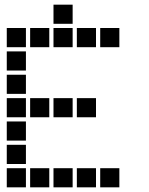

<svg xmlns="http://www.w3.org/2000/svg" viewBox="-20 -811 640 822"><path d="M210 -791Q209 -791 209 -791Q209 -791 209 -790V-710Q209 -709 209 -709Q209 -709 210 -709H290Q291 -709 291 -709Q291 -709 291 -710V-790Q291 -791 291 -791Q291 -791 290 -791ZM10 -691Q9 -691 9 -691Q9 -691 9 -690V-610Q9 -609 9 -609Q9 -609 10 -609H90Q91 -609 91 -609Q91 -609 91 -610V-690Q91 -691 91 -691Q91 -691 90 -691ZM110 -691Q109 -691 109 -691Q109 -691 109 -690V-610Q109 -609 109 -609Q109 -609 110 -609H190Q191 -609 191 -609Q191 -609 191 -610V-690Q191 -691 191 -691Q191 -691 190 -691ZM210 -691Q209 -691 209 -691Q209 -691 209 -690V-610Q209 -609 209 -609Q209 -609 210 -609H290Q291 -609 291 -609Q291 -609 291 -610V-690Q291 -691 291 -691Q291 -691 290 -691ZM310 -691Q309 -691 309 -691Q309 -691 309 -690V-610Q309 -609 309 -609Q309 -609 310 -609H390Q391 -609 391 -609Q391 -609 391 -610V-690Q391 -691 391 -691Q391 -691 390 -691ZM410 -691Q409 -691 409 -691Q409 -691 409 -690V-610Q409 -609 409 -609Q409 -609 410 -609H490Q491 -609 491 -609Q491 -609 491 -610V-690Q491 -691 491 -691Q491 -691 490 -691ZM10 -591Q9 -591 9 -591Q9 -591 9 -590V-510Q9 -509 9 -509Q9 -509 10 -509H90Q91 -509 91 -509Q91 -509 91 -510V-590Q91 -591 91 -591Q91 -591 90 -591ZM10 -491Q9 -491 9 -491Q9 -491 9 -490V-410Q9 -409 9 -409Q9 -409 10 -409H90Q91 -409 91 -409Q91 -409 91 -410V-490Q91 -491 91 -491Q91 -491 90 -491ZM10 -391Q9 -391 9 -391Q9 -391 9 -390V-310Q9 -309 9 -309Q9 -309 10 -309H90Q91 -309 91 -309Q91 -309 91 -310V-390Q91 -391 91 -391Q91 -391 90 -391ZM110 -391Q109 -391 109 -391Q109 -391 109 -390V-310Q109 -309 109 -309Q109 -309 110 -309H190Q191 -309 191 -309Q191 -309 191 -310V-390Q191 -391 191 -391Q191 -391 190 -391ZM210 -391Q209 -391 209 -391Q209 -391 209 -390V-310Q209 -309 209 -309Q209 -309 210 -309H290Q291 -309 291 -309Q291 -309 291 -310V-390Q291 -391 291 -391Q291 -391 290 -391ZM310 -391Q309 -391 309 -391Q309 -391 309 -390V-310Q309 -309 309 -309Q309 -309 310 -309H390Q391 -309 391 -309Q391 -309 391 -310V-390Q391 -391 391 -391Q391 -391 390 -391ZM10 -291Q9 -291 9 -291Q9 -291 9 -290V-210Q9 -209 9 -209Q9 -209 10 -209H90Q91 -209 91 -209Q91 -209 91 -210V-290Q91 -291 91 -291Q91 -291 90 -291ZM10 -191Q9 -191 9 -191Q9 -191 9 -190V-110Q9 -109 9 -109Q9 -109 10 -109H90Q91 -109 91 -109Q91 -109 91 -110V-190Q91 -191 91 -191Q91 -191 90 -191ZM10 -91Q9 -91 9 -91Q9 -91 9 -90V-10Q9 -9 9 -9Q9 -9 10 -9H90Q91 -9 91 -9Q91 -9 91 -10V-90Q91 -91 91 -91Q91 -91 90 -91ZM110 -91Q109 -91 109 -91Q109 -91 109 -90V-10Q109 -9 109 -9Q109 -9 110 -9H190Q191 -9 191 -9Q191 -9 191 -10V-90Q191 -91 191 -91Q191 -91 190 -91ZM210 -91Q209 -91 209 -91Q209 -91 209 -90V-10Q209 -9 209 -9Q209 -9 210 -9H290Q291 -9 291 -9Q291 -9 291 -10V-90Q291 -91 291 -91Q291 -91 290 -91ZM310 -91Q309 -91 309 -91Q309 -91 309 -90V-10Q309 -9 309 -9Q309 -9 310 -9H390Q391 -9 391 -9Q391 -9 391 -10V-90Q391 -91 391 -91Q391 -91 390 -91ZM410 -91Q409 -91 409 -91Q409 -91 409 -90V-10Q409 -9 409 -9Q409 -9 410 -9H490Q491 -9 491 -9Q491 -9 491 -10V-90Q491 -91 491 -91Q491 -91 490 -91Z"/></svg>

Font: Doto ExtraBold
Style: Regular
Weight: 800
Monospace: yes
Version: Version 1.000